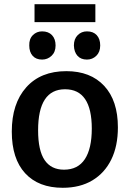

<svg xmlns="http://www.w3.org/2000/svg" viewBox="-20 -881 616 912"><path d="M295 -543Q410 -543 475 -473Q540 -403 540 -276Q540 -187 508.5 -123Q477 -59 418.5 -24Q360 11 278 11Q163 11 99.5 -58Q36 -127 36 -256Q36 -389 104.5 -466Q173 -543 295 -543ZM289 -457Q161 -457 161 -262Q161 -166 192 -120.5Q223 -75 284 -75Q350 -75 383 -125Q416 -175 416 -270Q416 -457 289 -457ZM393 -598Q364 -598 348 -616Q332 -634 331 -665Q331 -696 349 -714Q367 -732 393 -732Q423 -732 439.5 -714Q456 -696 456 -665Q456 -634 437.5 -616Q419 -598 393 -598ZM180 -598Q151 -598 135 -616Q119 -634 119 -665Q118 -696 136 -714Q154 -732 180 -732Q210 -732 227 -714Q244 -696 244 -665Q244 -634 225 -616Q206 -598 180 -598ZM433 -861V-776H144V-861Z"/></svg>

Font: Bitter SemiBold
Style: Regular
Weight: 600
Designer: Sol Matas, and Bitter project Authors
Foundry: Sol Matas
Version: Version 2.001